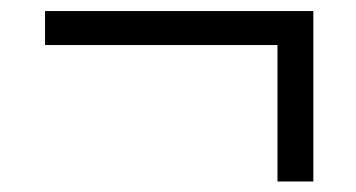

<svg xmlns="http://www.w3.org/2000/svg" viewBox="-20 -432 660 356"><path d="M494.5 -95.5V-348.5H63.5V-411.5H561V-95.5Z"/></svg>

Font: Encode Sans Condensed
Style: Regular
Weight: 400
Width: 3
Designer: Multiple Designers
Foundry: Impallari Type
Version: Version 2.000